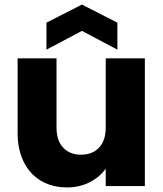

<svg xmlns="http://www.w3.org/2000/svg" viewBox="-20 -813 714 839"><path d="M613 -558V0H442V-76Q416 -39 371.5 -16.5Q327 6 273 6Q209 6 160 -22.5Q111 -51 84 -105Q57 -159 57 -232V-558H227V-255Q227 -199 256 -168Q285 -137 334 -137Q384 -137 413 -168Q442 -199 442 -255V-558ZM338 -678 183 -596V-714L338 -793L493 -714V-596Z"/></svg>

Font: MSTAGE
Style: Bold
Weight: 700
Designer: Ninad Kale (Devanagari), Jonny Pinhorn (Latin)
Foundry: Indian Type Foundry
Version: 4.004